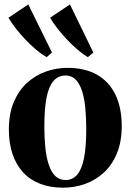

<svg xmlns="http://www.w3.org/2000/svg" viewBox="-20 -835 589 866"><path d="M20 -250.5Q20 -322 42 -374.2Q64 -426.5 101.5 -460.8Q139 -495 186.2 -512Q233.5 -529 284.5 -529Q364 -529 418.5 -497.5Q473 -466 501 -407.2Q529 -348.5 529 -266.5Q529 -195.5 507.2 -143Q485.5 -90.5 448 -56.2Q410.5 -22 363.2 -5.2Q316 11.5 265 11.5Q206.5 11.5 161 -6Q115.5 -23.5 84.2 -57.5Q53 -91.5 36.5 -140.2Q20 -189 20 -250.5ZM276 -23Q307.5 -23 328.2 -47.2Q349 -71.5 359 -122.2Q369 -173 369 -251.5Q369 -303.5 364.8 -348Q360.5 -392.5 349.8 -425.2Q339 -458 321 -476.2Q303 -494.5 276 -494.5Q243 -494.5 221.8 -470.5Q200.5 -446.5 190.2 -395.8Q180 -345 180 -265Q180 -213.5 184.5 -169.2Q189 -125 200 -92Q211 -59 229.5 -41Q248 -23 276 -23ZM189.5 -577.5Q168.5 -589.5 143.8 -610.2Q119 -631 95 -656.2Q71 -681.5 51 -707.2Q31 -733 18 -755L107.5 -815L214.5 -598L190.5 -577.5ZM375.5 -577.5Q355 -589.5 330.8 -610.2Q306.5 -631 282.8 -656Q259 -681 239 -706.8Q219 -732.5 206 -755L295.5 -815L401 -598L376.5 -577.5Z"/></svg>

Font: Merriweather 120pt
Style: Bold
Weight: 700
Designer: Eben Sorkin
Foundry: Eben Sorkin
Version: Version 2.100